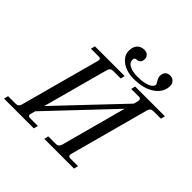

<svg xmlns="http://www.w3.org/2000/svg" viewBox="-241 -1145 1350 1350"><g transform="rotate(45 434.0 -470.5)"><path d="M286.1 0H-9.8L-2 -32.2H74.2Q100.6 -32.2 107.9 -59.1L269 -652.8Q271 -660.6 271 -665Q271 -680.2 250 -680.2H173.8L182.1 -711.9H478L470.2 -680.2H394Q367.2 -680.2 359.9 -652.8L227.1 -163.1L660.2 -620.1L668.9 -652.8Q669.9 -656.7 669.9 -664.1Q669.9 -680.2 648.9 -680.2H574.2L582 -711.9H877.9L870.1 -680.2H794.9Q767.1 -680.2 759.8 -652.8L599.1 -59.1Q597.2 -51.3 597.2 -48.8Q597.2 -32.2 619.1 -32.2H693.8L686 0H390.1L397.9 -32.2H474.1Q499 -32.2 507.8 -59.1L640.1 -548.8L208 -91.8L199.2 -59.1Q196.8 -49.3 196.8 -48.8Q196.8 -32.2 217.8 -32.2H293.9ZM372.1 -857.9Q372.1 -898.4 392.3 -919.7Q412.6 -940.9 444.8 -940.9Q467.8 -940.9 481 -928Q494.1 -915 494.1 -897Q494.1 -876 483.4 -864.5Q472.7 -853 454.1 -853Q435.1 -853 435.1 -830.1Q435.1 -814.5 445.1 -802.7Q455.1 -791 471.7 -784.4Q488.3 -777.8 506.6 -774.9Q524.9 -772 544.9 -772Q605.5 -772 641.1 -787.1Q676.8 -802.2 676.8 -827.1Q676.8 -830.1 664.3 -850.6Q651.9 -871.1 651.9 -886.2Q651.9 -940.9 704.1 -940.9Q725.1 -940.9 739.5 -925.8Q753.9 -910.6 753.9 -890.1Q753.9 -825.7 694.6 -783.9Q635.3 -742.2 533.2 -742.2Q494.1 -742.2 458 -755.1Q421.9 -768.1 397 -795.4Q372.1 -822.8 372.1 -857.9Z"/></g></svg>

Font: Flanker Steampunk
Style: Italic
Weight: 400
Italic angle: -12°
Designer: Alexey Kryukov, Leonardo Di Lena
Foundry: Alexey Kryukov, Leonardo Di Lena
Version: 1.210